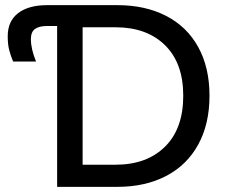

<svg xmlns="http://www.w3.org/2000/svg" viewBox="-20 -726 886 746"><path d="M794 -354Q794 -244 750 -164Q706 -84 625 -42Q544 0 436 0H202V-625H163Q132 -625 116 -613.5Q100 -602 100 -574Q100 -536 120 -487H31Q22 -508 16 -530.5Q10 -553 10 -585Q10 -644 50.5 -675Q91 -706 163 -706H436Q544 -706 625 -664.5Q706 -623 750 -543.5Q794 -464 794 -354ZM692 -354Q692 -481 621 -550.5Q550 -620 429 -620H301V-86H429Q550 -86 621 -156Q692 -226 692 -354Z"/></svg>

Font: Museo Sans Medium
Style: Regular
Weight: 500
Designer: Jos Buivenga
Foundry: Jos Buivenga & Rosetta Type Foundry (extension, remastering)
Version: Version 3.600;PS 1.000;hotconv 1.0.88;makeotf.lib2.5.647800;